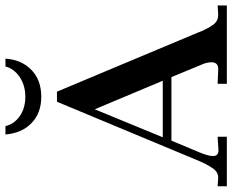

<svg xmlns="http://www.w3.org/2000/svg" viewBox="-112 -738 831 686"><g transform="rotate(-90 303.0 -395.5)"><path d="M-20 0V-33L7 -31H11Q31 -31 44 -50Q60 -73 74 -108L282 -607H318L528 -106Q541 -71 557 -49Q570 -31 592 -31H597L626 -33V0H346V-33L393 -31Q423 -28 423 -55Q423 -73 413 -94L370 -198H143L102 -100Q88 -67 88 -50Q88 -29 110 -30L157 -33V0ZM300 -663Q242 -663 206 -697.5Q170 -732 165 -791H195Q202 -760 230.5 -740Q259 -720 300 -720Q340 -720 370 -740Q400 -760 408 -791H436Q432 -733 395.5 -698Q359 -663 300 -663ZM155 -229H357L255 -472Z"/></g></svg>

Font: UnnaMedium
Style: Regular
Weight: 500
Designer: Jorge de Buen Unna
Foundry: Omnibus-Type
Version: Version 2.008;hotconv 1.0.109;makeotfexe 2.5.65596